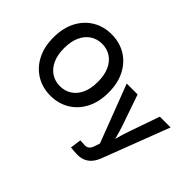

<svg xmlns="http://www.w3.org/2000/svg" viewBox="-169 -1094 1656 1656"><g transform="rotate(45 659.0 -266.0)"><path d="M378.9 10.7Q282.2 10.7 206.1 -34.9Q129.9 -80.6 85.9 -164.6Q42 -248.5 42 -363.3Q42 -479 85.9 -563.2Q129.9 -647.5 206.1 -692.9Q282.2 -738.3 378.9 -738.3Q475.1 -738.3 551.3 -692.9Q627.4 -647.5 671.4 -563.2Q715.3 -479 715.3 -363.3Q715.3 -248 671.4 -164.1Q627.4 -80.1 551.3 -34.7Q475.1 10.7 378.9 10.7ZM378.9 -105.5Q438 -105.5 484.6 -135.3Q531.2 -165 557.9 -222.7Q584.5 -280.3 584.5 -363.3Q584.5 -446.8 557.9 -504.6Q531.2 -562.5 484.6 -592.3Q438 -622.1 378.9 -622.1Q319.3 -622.1 272.7 -592Q226.1 -562 199.2 -504.4Q172.4 -446.8 172.4 -363.3Q172.4 -280.3 199.2 -222.9Q226.1 -165.5 272.7 -135.5Q319.3 -105.5 378.9 -105.5ZM820.3 200.2 834 100.1 874 102.1Q896.5 105.5 912.6 100.6Q928.7 95.7 940.2 81.5Q951.7 67.4 958.5 42.5L972.7 -0.5L770.5 -529.3H903.3L1000.5 -248Q1016.6 -200.7 1029.1 -153.6Q1041.5 -106.4 1054.2 -58.6H1020.5Q1033.2 -106.4 1046.6 -153.8Q1060.1 -201.2 1076.2 -248L1174.3 -529.3H1305.7L1073.2 78.1Q1057.1 120.1 1033.9 148.4Q1010.7 176.8 978.3 191.4Q945.8 206.1 902.8 206.1Q879.9 206.1 858.4 204.1Q836.9 202.1 820.3 200.2Z"/></g></svg>

Font: Inter 24pt SemiBold
Style: Regular
Weight: 600
Designer: Rasmus Andersson
Foundry: rsms
Version: Version 4.001;git-66647c0bb